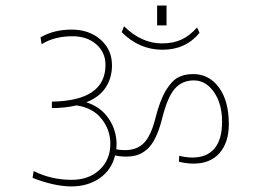

<svg xmlns="http://www.w3.org/2000/svg" viewBox="-20 -734 936 694"><path d="M239.3 -84Q301.3 -84 340.1 -120.4Q378.9 -156.7 378.9 -214.8Q378.9 -264.2 347.2 -304.4Q315.4 -344.7 256.3 -353Q214.8 -343.3 167.5 -343.3V-366.7Q361.3 -369.6 361.3 -499.5Q361.3 -544.4 328.1 -573.7Q294.9 -603 241.7 -603Q176.8 -603 130.4 -574.2L126.5 -599.1Q174.8 -627 238.8 -627Q302.7 -627 343.8 -590.6Q384.8 -554.2 384.8 -498Q384.8 -453.1 362.3 -418.2Q339.8 -383.3 292 -364.3Q344.2 -347.7 372.8 -305.4Q401.4 -263.2 401.4 -211.9Q401.4 -205.1 400.4 -194.3Q413.1 -191.4 432.6 -191.4Q474.1 -191.4 499.8 -216.8Q525.4 -242.2 541.7 -306.6Q558.1 -371.1 579.1 -406.2Q600.1 -441.4 623.3 -453.9Q646.5 -466.3 678.2 -466.3Q735.4 -466.3 771.2 -418Q807.1 -369.6 807.1 -285.2Q807.1 -219.2 773.7 -180.9Q740.2 -142.6 679.2 -142.6Q655.3 -142.6 626.5 -149.4L627.9 -170.9Q652.8 -164.6 675.8 -164.6Q727.1 -164.6 754.9 -196.8Q782.7 -229 782.7 -294.2Q782.7 -359.4 753.2 -401.4Q723.6 -443.4 680.9 -443.4Q638.2 -443.4 611.8 -413.3Q585.4 -383.3 565.9 -305.2Q545.4 -224.1 511.7 -194.3Q494.6 -179.7 476.6 -173.8Q458.5 -168 435.8 -168Q413.1 -168 396 -172.4Q383.3 -120.1 340.8 -90.3Q298.3 -60.5 238.8 -60.1H239.7Q239.3 -60.1 238.8 -60.1Q205.1 -60.1 166.5 -69.3Q127.9 -78.6 97.7 -91.3L101.6 -115.7Q165 -84 239.3 -84ZM565.4 -577.1Q606.4 -577.1 636.2 -591.1Q666 -605 692.4 -634.8L701.2 -615.2Q650.9 -554.2 567.1 -554.2Q483.4 -554.2 419.9 -617.7L428.2 -638.7H428.7Q491.7 -577.1 565.4 -577.1ZM582 -713.9V-642.1H547.9V-713.9Z"/></svg>

Font: Yantramanav Thin
Style: Regular
Weight: 250
Version: Version 1.001;PS 1.0;hotconv 1.0.72;makeotf.lib2.5.5900; ttf